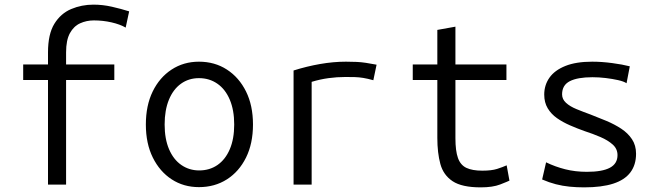

<svg xmlns="http://www.w3.org/2000/svg" viewBox="-20 -796 2840 828"><path d="M187 0V-451H80V-518H187V-570Q187 -649 214.5 -693.5Q242 -738 287 -757Q332 -776 383 -776Q423 -776 462.5 -767Q502 -758 537 -747L522 -677Q498 -691 461 -699.5Q424 -708 385 -708Q353 -708 325.5 -695.5Q298 -683 281.5 -653Q265 -623 265 -570V-518H473V-451H265V0Z M838 11Q772 11 720.5 -22.5Q669 -56 639 -116.5Q609 -177 609 -259Q609 -341 638.5 -401.5Q668 -462 720 -496Q772 -530 838 -530Q906 -530 958.5 -496Q1011 -462 1041 -401.5Q1071 -341 1071 -259Q1071 -177 1041 -116.5Q1011 -56 958.5 -22.5Q906 11 838 11ZM839 -61Q884 -61 918 -84.5Q952 -108 971 -152.5Q990 -197 990 -259Q990 -321 971 -366Q952 -411 917.5 -435Q883 -459 838 -459Q794 -459 760.5 -435Q727 -411 708.5 -366Q690 -321 690 -259Q690 -197 709 -152.5Q728 -108 762 -84.5Q796 -61 839 -61Z M1246 0V-492Q1303 -510 1360.5 -520Q1418 -530 1472 -530Q1498 -530 1518 -529Q1538 -528 1558 -525Q1578 -522 1604 -517L1590 -450Q1565 -457 1546.5 -460Q1528 -463 1510.5 -463.5Q1493 -464 1470 -464Q1433 -464 1396.5 -459Q1360 -454 1324 -443V0Z M2053 12Q1972 12 1932 -14.5Q1892 -41 1879 -89Q1866 -137 1866 -201V-451H1760V-518H1866V-667L1944 -681V-518H2164V-451H1944V-200Q1944 -145 1955 -114.5Q1966 -84 1991.5 -72Q2017 -60 2060 -60Q2100 -60 2123.5 -67.5Q2147 -75 2165 -83L2177 -17Q2169 -13 2137 -0.5Q2105 12 2053 12Z M2499 12Q2467 12 2436.5 9Q2406 6 2377 -1.5Q2348 -9 2318 -22L2335 -96Q2374 -77 2417.5 -66Q2461 -55 2511 -55Q2577 -55 2610 -72.5Q2643 -90 2643 -127Q2643 -154 2622.5 -172.5Q2602 -191 2569.5 -205Q2537 -219 2500 -231Q2469 -242 2438 -255.5Q2407 -269 2382 -286.5Q2357 -304 2342 -329Q2327 -354 2327 -388Q2327 -429 2349.5 -461Q2372 -493 2418 -511.5Q2464 -530 2534 -530Q2575 -530 2620 -524Q2665 -518 2696 -510L2682 -437Q2670 -445 2645.5 -450.5Q2621 -456 2592 -459.5Q2563 -463 2535 -463Q2471 -463 2437.5 -446Q2404 -429 2404 -389Q2404 -368 2421 -352.5Q2438 -337 2466 -325.5Q2494 -314 2527 -302Q2561 -289 2595.5 -274.5Q2630 -260 2659 -241Q2688 -222 2705.5 -195.5Q2723 -169 2723 -133Q2723 -85 2698.5 -52.5Q2674 -20 2624.5 -4Q2575 12 2499 12Z"/></svg>

Font: Ubuntu Sans Mono
Style: Regular
Weight: 400
Monospace: yes
Designer: Dalton Maag Ltd
Foundry: Dalton Maag Ltd
Version: Version 1.006